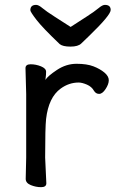

<svg xmlns="http://www.w3.org/2000/svg" viewBox="-20 -755 476 791"><path d="M271 -644Q303.2 -665 336.7 -686.5Q370.1 -708 386 -721.4Q401.9 -734.9 412.1 -734.9Q436 -734.9 436 -713.9Q436 -692.9 348.1 -607.9Q328.1 -588.9 314.9 -575.9Q301.8 -563 270.3 -563Q238.8 -563 226.1 -573.2Q155.8 -640.1 130.4 -673.1Q105 -706.1 105 -712.9Q105 -734.9 128.9 -734.9Q139.2 -734.9 155 -721.4Q170.9 -708 204.8 -686.5Q238.8 -665 271 -644ZM85.9 -18.1 87.9 -106V-367.2L85 -474.1Q85 -490.2 106.4 -490.2Q127.9 -490.2 148.9 -481.7Q169.9 -473.1 169.9 -459.5Q169.9 -445.8 168 -434.1L167 -425.8Q176.8 -441.9 214.8 -467Q252.9 -492.2 295.4 -492.2Q337.9 -492.2 365 -481.7Q392.1 -471.2 410.2 -456.1Q428.2 -440.9 428.2 -424.6Q428.2 -408.2 415 -388.2Q401.9 -368.2 388.4 -368.2Q375 -368.2 367.2 -380.9Q357.9 -397.9 337.9 -406.5Q317.9 -415 304.2 -415Q264.2 -415 230 -390.1Q180.2 -354 169.9 -265.1Q166 -230 166 -106L170.9 0Q170.9 16.1 149.4 16.1Q127.9 16.1 106.9 7.6Q85.9 -1 85.9 -18.1Z"/></svg>

Font: LXGW WenKai Screen
Style: Regular
Weight: 400
Designer: LXGW / Fontworks Inc.
Foundry: LXGW / Fontworks Inc.
Version: Version 1.510;January 18,2025